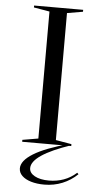

<svg xmlns="http://www.w3.org/2000/svg" viewBox="-61 -746 527 994"><g transform="rotate(5 202.5 -248.5)"><path d="M330 -708V-698L248 -684V-24L330 -10V0H75V-10L157 -24V-684L75 -698V-708ZM329 -4Q229 30 178.5 64Q128 98 128 132Q128 157 156 172.5Q184 188 230 188Q271 188 307 175Q343 162 373 135L380 142Q346 175 302 193Q258 211 208 211Q169 211 139 202Q109 193 92 176.5Q75 160 75 138Q75 98 136 60.5Q197 23 319 -10Z"/></g></svg>

Font: Kalnia SemiExpanded Light
Style: Regular
Weight: 300
Width: 6
Designer: Frida Medrano
Foundry: Frida Medrano
Version: Version 1.105